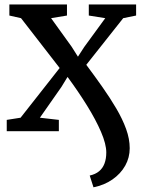

<svg xmlns="http://www.w3.org/2000/svg" viewBox="-20 -574 633 840"><path d="M389 245.5 372.5 194Q397.5 188.5 413.5 175.2Q429.5 162 437.2 141.2Q445 120.5 445 93Q445 56.5 422 3Q399 -50.5 360.5 -112.5Q322 -174.5 275.5 -237.5L249 -194L154.5 -59L237.5 -49.5V0H9.5V-49.5L70 -59L241 -276.5L72 -494.5L21 -506V-554.5H273V-506L203.5 -494.5L293.5 -369.5L321 -326L348.5 -368.5L440.5 -494.5L368.5 -506V-554.5H575.5V-506L519 -494.5L357.5 -290.5Q394.5 -241 428.2 -193Q462 -145 489 -99Q516 -53 531.8 -9.5Q547.5 34 547.5 74.5Q547.5 115.5 527.8 150.8Q508 186 472.2 211Q436.5 236 389 245.5Z"/></svg>

Font: Merriweather 20pt Medium
Style: Regular
Weight: 500
Version: Version 2.100